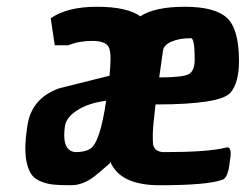

<svg xmlns="http://www.w3.org/2000/svg" viewBox="-20 -532 727 568"><path d="M452 16Q335 16 306 -54L305 -49Q272 -20 259 -10Q225 16 190.5 16Q156 16 137.5 14Q119 12 101.5 5Q84 -2 75 -13.5Q66 -25 60.5 -45Q55 -65 55 -93Q55 -121 61 -160Q73 -242 156 -271L304 -308Q307 -336 307 -358.5Q307 -381 302 -392Q293 -411 253 -411Q213 -411 182 -398H142L130 -478Q179 -512 267 -512Q355 -512 395 -484L394 -483Q437 -512 526.5 -512Q616 -512 651.5 -479Q687 -446 687 -351Q687 -288 662 -258Q632 -223 440 -223Q432 -155 432 -132.5Q432 -110 433 -104Q438 -82 466 -82Q595 -82 647 -95Q648 -95 651.5 -96Q655 -97 658 -94Q666 -85 660 -56Q655 -4 637 0Q593 16 452 16ZM170 -132Q170 -85 203 -82Q232 -82 247 -92Q276 -110 294 -234Q241 -227 208 -205.5Q175 -184 172 -158Q170 -144 170 -132ZM556 -356Q556 -419 545 -419Q511 -419 487.5 -409Q464 -399 462 -381L451 -303Q520 -303 538 -312.5Q556 -322 556 -356Z"/></svg>

Font: Chau Philomene One
Style: Italic
Weight: 400
Designer: Vicente Lamonaca
Foundry: TipoType
Version: Version 1.001